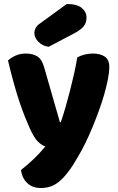

<svg xmlns="http://www.w3.org/2000/svg" viewBox="-20 -764 590 961"><path d="M128 -124Q117 -149 104.5 -180Q92 -211 78.5 -251Q65 -291 50.5 -342.5Q36 -394 20 -461Q34 -475 57.5 -485.5Q81 -496 109 -496Q144 -496 167 -481.5Q190 -467 201 -427L280 -152H284Q296 -186 307.5 -226Q319 -266 330 -308.5Q341 -351 350.5 -393.5Q360 -436 367 -477Q403 -496 446 -496Q481 -496 504 -481Q527 -466 527 -429Q527 -402 520 -366.5Q513 -331 501.5 -291Q490 -251 474.5 -208.5Q459 -166 442 -125Q425 -84 407 -47.5Q389 -11 372 18Q344 67 320 98Q296 129 274 146.5Q252 164 230 170.5Q208 177 184 177Q142 177 116 152Q90 127 85 87Q117 62 149 31.5Q181 1 207 -31Q190 -36 170.5 -54.5Q151 -73 128 -124ZM314 -744Q366 -744 389.5 -724Q413 -704 413 -676Q413 -650 399 -632.5Q385 -615 353 -598L224 -530Q194 -533 173 -554Q152 -575 152 -599Q152 -611 158 -623Q164 -635 178 -645Z"/></svg>

Font: Baloo Paaji
Style: Regular
Weight: 400
Designer: Shuchita Grover and Ek Type
Foundry: Ek Type
Version: Version 1.443;PS 1.000;hotconv 16.6.51;makeotf.lib2.5.65220;